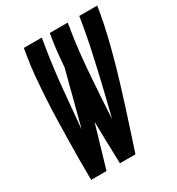

<svg xmlns="http://www.w3.org/2000/svg" viewBox="-176 -845 878 954"><g transform="rotate(-30 263.0 -367.5)"><path d="M67 0Q66 -58 66.5 -116Q67 -174 68 -232Q69 -290 70.5 -348Q72 -406 75.5 -464.5Q79 -523 84 -581.5Q89 -640 99 -698L105 -735H208L202 -698Q183 -583 172 -468.5Q161 -354 151 -239L232 -550Q235 -587 238.5 -624Q242 -661 248 -698L254 -735H357L351 -698Q341 -637 334.5 -575.5Q328 -514 323.5 -453Q319 -392 315 -331Q311 -270 308 -209Q323 -270 338 -331Q353 -392 367 -453Q381 -514 394 -575.5Q407 -637 417 -698L423 -735H526L520 -698Q510 -640 496 -581.5Q482 -523 466 -464.5Q450 -406 432.5 -348Q415 -290 396.5 -232Q378 -174 359 -116Q340 -58 321 0H232Q230 -60 228.5 -121Q227 -182 226 -242L155 0Z"/></g></svg>

Font: Iosevka SS04 Oblique
Style: Bold
Weight: 700
Italic angle: -9°
Monospace: yes
Designer: Belleve Invis
Foundry: Belleve Invis
Version: Version 19.0.0; ttfautohint (v1.8.4)